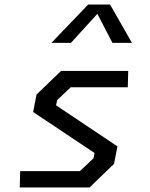

<svg xmlns="http://www.w3.org/2000/svg" viewBox="-20 -826 660 846"><path d="M67 0H374.5L482.5 -104L497.5 -181L227 -362L232 -385L291.5 -441.5H543L545 -513.5H249L141 -409.5L126 -332.5L396.5 -152L392 -128.5L332 -72H69ZM206.5 -637H292.5L409 -765L475.5 -637H561.5L465 -806H368.5Z"/></svg>

Font: Monaspace Krypton
Style: Italic
Weight: 400
Italic angle: -11°
Designer: Riley Cran & the Lettermatic Team
Foundry: Lettermatic
Version: Version 1.101 (Monaspace Krypton)